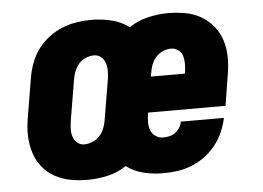

<svg xmlns="http://www.w3.org/2000/svg" viewBox="-44 -584 887 647"><g transform="rotate(-5 400.0 -260.0)"><path d="M227 8Q197 8 168.5 2.5Q140 -3 116 -16.5Q92 -30 75 -51.5Q58 -73 49.5 -99.5Q41 -126 40 -155.5Q39 -185 44 -214L67 -352Q71 -376 80 -400.5Q89 -425 104.5 -446Q120 -467 141 -483.5Q162 -500 186.5 -510Q211 -520 236 -524Q261 -528 285 -528Q321 -528 354 -520Q387 -512 414 -492Q443 -512 477.5 -520Q512 -528 546 -528Q575 -528 603.5 -523Q632 -518 656.5 -504Q681 -490 698.5 -468.5Q716 -447 724.5 -420.5Q733 -394 733.5 -364.5Q734 -335 729 -306L712 -200H450L449 -195Q447 -181 447 -166.5Q447 -152 452 -139.5Q457 -127 468.5 -119.5Q480 -112 494 -112Q504 -112 515 -114.5Q526 -117 534.5 -123.5Q543 -130 549.5 -140Q556 -150 557 -160H703Q698 -136 688 -113Q678 -90 662 -69.5Q646 -49 625 -33.5Q604 -18 580.5 -8.5Q557 1 532.5 4.5Q508 8 484 8Q449 8 416.5 0Q384 -8 359 -27Q329 -7 294.5 0.5Q260 8 227 8ZM470 -320H585L586 -325Q588 -339 588 -353Q588 -367 584.5 -379.5Q581 -392 570 -400Q559 -408 546 -408Q532 -408 518 -402Q504 -396 494 -384.5Q484 -373 479 -359.5Q474 -346 472 -332ZM227 -112Q241 -112 255 -118Q269 -124 279 -135Q289 -146 294.5 -160Q300 -174 302 -188L325 -325Q327 -339 327 -352.5Q327 -366 323 -378.5Q319 -391 309 -399.5Q299 -408 285 -408Q271 -408 257 -402Q243 -396 233.5 -385Q224 -374 218.5 -360Q213 -346 211 -332L188 -195Q186 -181 185.5 -167.5Q185 -154 189 -141.5Q193 -129 203 -120.5Q213 -112 227 -112Z"/></g></svg>

Font: Iosevka Aile Heavy Oblique
Style: Regular
Weight: 900
Italic angle: -9°
Designer: Belleve Invis
Foundry: Belleve Invis
Version: Version 31.1.0; ttfautohint (v1.8.4)